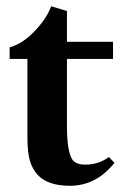

<svg xmlns="http://www.w3.org/2000/svg" viewBox="-20 -580 414 612"><path d="M202.6 12.2Q132.8 12.2 100.1 -22.5Q83 -41.5 75.2 -68.1Q67.4 -94.7 67.4 -143.6V-392.1H10.7V-429.2Q51.3 -439.9 90.1 -480.5Q128.9 -521 143.1 -560.1L193.4 -544.9V-446.8H340.3V-392.1H193.4V-179.2Q193.4 -104 208 -75.7Q218.3 -55.2 251.5 -55.2Q294.4 -55.2 327.1 -79.6L344.7 -61Q286.6 12.2 202.6 12.2Z"/></svg>

Font: Elstob 8pt
Style: Bold
Weight: 700
Designer: Peter S. Baker
Version: Version 1.015